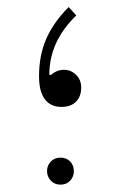

<svg xmlns="http://www.w3.org/2000/svg" viewBox="-20 -512 337 538"><path d="M172.4 -492.2Q130.9 -450.7 110.1 -404.3Q89.4 -357.9 89.4 -298.3Q89.4 -255.4 105.7 -233.9Q122.1 -212.4 151.9 -212.4Q178.7 -212.4 193.1 -227.1Q207.5 -241.7 207.5 -266.6Q207.5 -288.6 193.1 -302.5Q178.7 -316.4 159.2 -316.4Q138.7 -316.4 122.6 -301.8L118.2 -302.7Q118.2 -396 193.8 -468.8ZM111.8 -32.7Q111.8 -17.1 122.3 -5.9Q132.8 5.4 149.4 5.4Q166.5 5.4 176.8 -5.9Q187 -17.1 187 -32.7Q187 -48.3 176.8 -59.3Q166.5 -70.3 149.4 -70.3Q132.8 -70.3 122.3 -59.3Q111.8 -48.3 111.8 -32.7Z"/></svg>

Font: Estedad VF
Style: Regular
Weight: 100
Designer: Amin Abedi
Version: Version 7.3